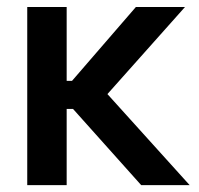

<svg xmlns="http://www.w3.org/2000/svg" viewBox="-20 -541 582 561"><path d="M59.6 -520.5H174.8V-304.7H190.4L377 -520.5H520.5L293.9 -266.1L534.2 0H392.6L193.4 -222.7H174.8V0H59.6Z"/></svg>

Font: Reddit Sans Vanilla SemiBold
Style: Regular
Weight: 600
Designer: Stephen Hutchings
Foundry: Reddit
Version: Version 1.013